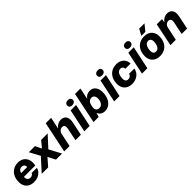

<svg xmlns="http://www.w3.org/2000/svg" viewBox="460 -2490 4243 4243"><g transform="rotate(-45 2582.0 -368.5)"><path d="M275 10Q196 10 140 -21Q84 -52 56 -107.5Q28 -163 29 -237Q30 -329 66 -399.5Q102 -470 167 -510Q232 -550 319 -550Q408 -550 465.5 -508Q523 -466 544.5 -394Q566 -322 547 -232H192Q189 -194 199 -168.5Q209 -143 231 -129.5Q253 -116 283 -116Q318 -116 341.5 -132Q365 -148 374 -173L535 -170Q523 -115 486 -75Q449 -35 395 -12.5Q341 10 275 10ZM207 -326 199 -334H404L396 -324Q401 -355 392 -377.5Q383 -400 363 -412.5Q343 -425 313 -425Q284 -425 262 -413Q240 -401 226 -379Q212 -357 207 -326Z M517 0 785 -296 653 -540H845L902 -419L912 -397H919L938 -419L1039 -540H1242L1003 -280L1152 0H962L886 -148L875 -172H867L847 -148L718 0Z M1219 0 1370 -729H1539L1483 -460H1491Q1516 -501 1563.5 -525.5Q1611 -550 1661 -550Q1695 -550 1726.5 -538Q1758 -526 1781 -498Q1804 -470 1811.5 -423.5Q1819 -377 1804 -308L1739 0H1570L1630 -291Q1638 -331 1634 -358Q1630 -385 1613 -399.5Q1596 -414 1565 -414Q1539 -414 1515.5 -401.5Q1492 -389 1475 -365.5Q1458 -342 1451 -308L1387 0Z M1847 0 1960 -540H2130L2015 0ZM2065 -594Q2025 -594 2003 -614Q1981 -634 1981 -666Q1981 -701 2007.5 -723Q2034 -745 2077 -745Q2117 -745 2139 -725Q2161 -705 2161 -673Q2161 -638 2135 -616Q2109 -594 2065 -594Z M2484 10Q2448 10 2415.5 -3Q2383 -16 2360.5 -39Q2338 -62 2329 -93H2323L2295 0H2135L2286 -729H2455L2401 -469L2407 -468Q2429 -506 2471.5 -528Q2514 -550 2566 -550Q2613 -550 2649.5 -530.5Q2686 -511 2709.5 -474.5Q2733 -438 2742.5 -387.5Q2752 -337 2745 -275Q2738 -194 2705 -129.5Q2672 -65 2616.5 -27.5Q2561 10 2484 10ZM2444 -126Q2481 -126 2507.5 -144Q2534 -162 2551 -194.5Q2568 -227 2573 -270Q2577 -304 2572.5 -330.5Q2568 -357 2556 -376Q2544 -395 2526 -404.5Q2508 -414 2483 -414Q2451 -414 2427 -400.5Q2403 -387 2388.5 -362.5Q2374 -338 2367 -305L2356 -257Q2348 -220 2356.5 -190Q2365 -160 2387 -143Q2409 -126 2444 -126Z M2781 0 2894 -540H3064L2949 0ZM2999 -594Q2959 -594 2937 -614Q2915 -634 2915 -666Q2915 -701 2941.5 -723Q2968 -745 3011 -745Q3051 -745 3073 -725Q3095 -705 3095 -673Q3095 -638 3069 -616Q3043 -594 2999 -594Z M3337 10Q3275 10 3227 -10.5Q3179 -31 3147 -70.5Q3115 -110 3102.5 -165Q3090 -220 3101 -289Q3108 -346 3131.5 -393.5Q3155 -441 3192.5 -476.5Q3230 -512 3280 -531Q3330 -550 3393 -550Q3464 -550 3516.5 -523.5Q3569 -497 3598.5 -448.5Q3628 -400 3629 -336H3466Q3466 -361 3456 -379Q3446 -397 3428.5 -406.5Q3411 -416 3387 -416Q3358 -416 3336 -402.5Q3314 -389 3299 -364Q3284 -339 3275.5 -305.5Q3267 -272 3265 -233Q3264 -197 3273.5 -172.5Q3283 -148 3302 -136Q3321 -124 3347 -124Q3372 -124 3391.5 -132.5Q3411 -141 3425 -157.5Q3439 -174 3447 -199H3609Q3600 -136 3562 -89Q3524 -42 3466 -16Q3408 10 3337 10Z M3650 0 3763 -540H3933L3818 0ZM3868 -594Q3828 -594 3806 -614Q3784 -634 3784 -666Q3784 -701 3810.5 -723Q3837 -745 3880 -745Q3920 -745 3942 -725Q3964 -705 3964 -673Q3964 -638 3938 -616Q3912 -594 3868 -594Z M4207 10Q4145 10 4096.5 -10.5Q4048 -31 4016 -70.5Q3984 -110 3971.5 -165Q3959 -220 3970 -289Q3981 -367 4018.5 -425.5Q4056 -484 4119 -517Q4182 -550 4265 -550Q4327 -550 4375.5 -529.5Q4424 -509 4456 -470Q4488 -431 4500 -376.5Q4512 -322 4502 -253Q4491 -174 4453.5 -115Q4416 -56 4354 -23Q4292 10 4207 10ZM4216 -124Q4254 -124 4280 -147Q4306 -170 4320.5 -211Q4335 -252 4338 -306Q4340 -334 4334.5 -354.5Q4329 -375 4318.5 -389Q4308 -403 4292 -410Q4276 -417 4256 -417Q4219 -417 4193 -394Q4167 -371 4152 -330Q4137 -289 4134 -234Q4133 -207 4138 -186.5Q4143 -166 4153.5 -152Q4164 -138 4180 -131Q4196 -124 4216 -124ZM4229 -600 4309 -747H4475L4355 -600Z M4539 0 4651 -540H4813L4803 -460H4811Q4836 -501 4883.5 -525.5Q4931 -550 4981 -550Q5015 -550 5046.5 -538Q5078 -526 5101 -498Q5124 -470 5131.5 -423.5Q5139 -377 5124 -308L5059 0H4890L4950 -291Q4959 -331 4955 -358Q4951 -385 4933.5 -399.5Q4916 -414 4885 -414Q4859 -414 4835.5 -401Q4812 -388 4795.5 -365Q4779 -342 4773 -310L4707 0Z"/></g></svg>

Font: Mona Sans ExtraLight ExtraBold
Style: Italic
Weight: 800
Italic angle: -11.6951°
Version: Version 2.000